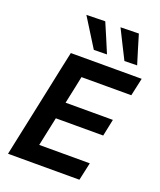

<svg xmlns="http://www.w3.org/2000/svg" viewBox="-172 -1074 983 1179"><g transform="rotate(20 319.5 -484.0)"><path d="M25 0Q37 -57.5 48.5 -111.5Q60 -166 74.5 -233.5L125 -472.5Q139.5 -542 151.2 -597.5Q163 -653 176 -713H639L613.5 -596.5H288Q281 -563 274 -528.5Q266.5 -493.5 258 -453.5L250 -415.5H559L536 -305H226.5L216 -256Q207.5 -217 200.5 -183Q193.5 -149 186.5 -116.5H517L491.5 0ZM302 -779.5Q273.5 -824.5 244.5 -871.5Q215.5 -918 185.5 -966L308 -968.5Q328 -921.5 348 -875Q367.5 -828 387.5 -781ZM502 -779.5Q479 -825 455.5 -871.8Q432 -918.5 408.5 -966L527.5 -968.5Q541.5 -921.5 555.8 -874.5Q570 -827.5 584.5 -781Z"/></g></svg>

Font: Heraclito SemiBold
Style: Italic
Weight: 600
Italic angle: -12°
Designer: Kostas Bartsokas (font) & Cristiano Sobral (main changes)
Foundry: Kostas Bartsokas (font) & Cristiano Sobral (main changes)
Version: Version 1.00;July 8, 2020;FontCreator 13.0.0.2655 64-bit